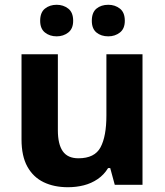

<svg xmlns="http://www.w3.org/2000/svg" viewBox="-20 -773 690 803"><path d="M264 10Q206 10 162.5 -11Q119 -32 94.5 -76Q70 -120 70 -190V-546H222V-228Q222 -170 242.5 -140.5Q263 -111 308 -111Q376 -111 400.5 -157Q425 -203 425 -290V-546H576V0H460L441 -70H432Q415 -42 388.5 -24Q362 -6 330.5 2Q299 10 264 10ZM148 -686Q148 -721 168 -737Q188 -753 217 -753Q245 -753 265.5 -737Q286 -721 286 -686Q286 -653 265.5 -637Q245 -621 217 -621Q188 -621 168 -637Q148 -653 148 -686ZM364 -686Q364 -721 383.5 -737Q403 -753 433 -753Q461 -753 481.5 -737Q502 -721 502 -686Q502 -653 481.5 -637Q461 -621 433 -621Q403 -621 383.5 -637Q364 -653 364 -686Z"/></svg>

Font: Noto Sans Symbols
Style: Bold
Weight: 700
Version: Version 2.002